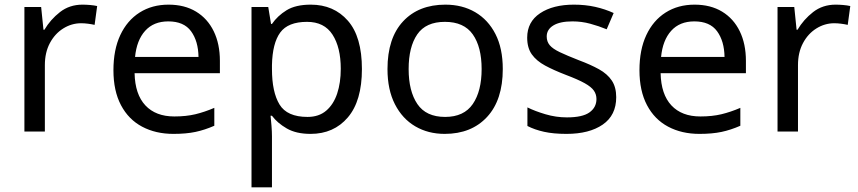

<svg xmlns="http://www.w3.org/2000/svg" viewBox="-20 -566 3693 826"><path d="M335 -546Q350 -546 367.5 -544.5Q385 -543 398 -540L387 -459Q374 -462 358.5 -464Q343 -466 329 -466Q288 -466 252 -443.5Q216 -421 194.5 -380.5Q173 -340 173 -286V0H85V-536H157L167 -438H171Q197 -482 238 -514Q279 -546 335 -546Z M705 -546Q774 -546 823.5 -516Q873 -486 899.5 -431.5Q926 -377 926 -304V-251H559Q561 -160 605.5 -112.5Q650 -65 730 -65Q781 -65 820.5 -74.5Q860 -84 902 -102V-25Q861 -7 821 1.5Q781 10 726 10Q650 10 591.5 -21Q533 -52 500.5 -113.5Q468 -175 468 -264Q468 -352 497.5 -415Q527 -478 580.5 -512Q634 -546 705 -546ZM704 -474Q641 -474 604.5 -433.5Q568 -393 561 -321H834Q833 -389 802 -431.5Q771 -474 704 -474Z M1317 -546Q1416 -546 1476.5 -477Q1537 -408 1537 -269Q1537 -132 1476.5 -61Q1416 10 1316 10Q1254 10 1213.5 -13.5Q1173 -37 1150 -68H1144Q1146 -51 1148 -25Q1150 1 1150 20V240H1062V-536H1134L1146 -463H1150Q1174 -498 1213 -522Q1252 -546 1317 -546ZM1301 -472Q1219 -472 1185.5 -426Q1152 -380 1150 -286V-269Q1150 -170 1182.5 -116.5Q1215 -63 1303 -63Q1352 -63 1383.5 -90Q1415 -117 1430.5 -163.5Q1446 -210 1446 -270Q1446 -362 1410.5 -417Q1375 -472 1301 -472Z M2143 -269Q2143 -136 2075.5 -63Q2008 10 1893 10Q1822 10 1766.5 -22.5Q1711 -55 1679 -117.5Q1647 -180 1647 -269Q1647 -402 1714 -474Q1781 -546 1896 -546Q1969 -546 2024.5 -513.5Q2080 -481 2111.5 -419.5Q2143 -358 2143 -269ZM1738 -269Q1738 -174 1775.5 -118.5Q1813 -63 1895 -63Q1976 -63 2014 -118.5Q2052 -174 2052 -269Q2052 -364 2014 -418Q1976 -472 1894 -472Q1812 -472 1775 -418Q1738 -364 1738 -269Z M2631 -148Q2631 -70 2573 -30Q2515 10 2417 10Q2361 10 2320.5 1Q2280 -8 2249 -24V-104Q2281 -88 2326.5 -74.5Q2372 -61 2419 -61Q2486 -61 2516 -82.5Q2546 -104 2546 -140Q2546 -160 2535 -176Q2524 -192 2495.5 -208Q2467 -224 2414 -244Q2362 -264 2325 -284Q2288 -304 2268 -332Q2248 -360 2248 -404Q2248 -472 2303.5 -509Q2359 -546 2449 -546Q2498 -546 2540.5 -536.5Q2583 -527 2620 -510L2590 -440Q2556 -454 2519 -464Q2482 -474 2443 -474Q2389 -474 2360.5 -456.5Q2332 -439 2332 -409Q2332 -387 2345 -371.5Q2358 -356 2388.5 -341.5Q2419 -327 2470 -307Q2521 -288 2557 -268Q2593 -248 2612 -219.5Q2631 -191 2631 -148Z M2968 -546Q3037 -546 3086.5 -516Q3136 -486 3162.5 -431.5Q3189 -377 3189 -304V-251H2822Q2824 -160 2868.5 -112.5Q2913 -65 2993 -65Q3044 -65 3083.5 -74.5Q3123 -84 3165 -102V-25Q3124 -7 3084 1.5Q3044 10 2989 10Q2913 10 2854.5 -21Q2796 -52 2763.5 -113.5Q2731 -175 2731 -264Q2731 -352 2760.5 -415Q2790 -478 2843.5 -512Q2897 -546 2968 -546ZM2967 -474Q2904 -474 2867.5 -433.5Q2831 -393 2824 -321H3097Q3096 -389 3065 -431.5Q3034 -474 2967 -474Z M3575 -546Q3590 -546 3607.5 -544.5Q3625 -543 3638 -540L3627 -459Q3614 -462 3598.5 -464Q3583 -466 3569 -466Q3528 -466 3492 -443.5Q3456 -421 3434.5 -380.5Q3413 -340 3413 -286V0H3325V-536H3397L3407 -438H3411Q3437 -482 3478 -514Q3519 -546 3575 -546Z"/></svg>

Font: Noto Sans Tagbanwa
Style: Regular
Weight: 400
Designer: Monotype Design Team
Foundry: Monotype Imaging Inc.
Version: Version 2.001; ttfautohint (v1.8.4.7-5d5b)